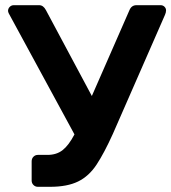

<svg xmlns="http://www.w3.org/2000/svg" viewBox="-20 -720 660 740"><path d="M126 0Q116 0 109 -7Q102 -14 102 -24V-98Q102 -109 109 -116Q116 -123 126 -123H163Q198 -123 221.5 -141.5Q245 -160 267 -202L14 -668Q11 -674 11 -678Q11 -687 17.5 -693.5Q24 -700 33 -700H131Q147 -700 157 -681L334 -350L479 -681Q487 -700 506 -700H599Q608 -700 614 -694Q620 -688 620 -680Q620 -672 616 -663L415 -204Q382 -131 352.5 -86Q323 -41 281 -20.5Q239 0 173 0Z"/></svg>

Font: Rubik Medium
Style: Regular
Weight: 500
Designer: Hubert and Fischer
Foundry: Hubert and Fischer
Version: Version 2.300; ttfautohint (v1.8.4.7-5d5b);gftools[0.9.30]